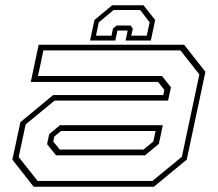

<svg xmlns="http://www.w3.org/2000/svg" viewBox="-20 -710 828 730"><path d="M108 0 27 -103 57.5 -245.5 182 -348.5H600.5L605 -368L581 -398.5H97L127 -540H680L761 -437L690 -103L565 0ZM123 -22H559.5L671.5 -114L738 -427L666 -518.5H145L124.5 -421H596L630 -378L619 -327.5H187.5L77.5 -237L51 -113ZM193 -119.5 159 -162 167 -200 208 -234H599L584 -163L531.5 -119.5ZM207 -141.5H526L563 -172L571.5 -212H212L186.5 -191L182.5 -172ZM525.5 -690 570 -634 553.5 -556H457.5L465.5 -594H426.5L418.5 -556H322.5L339 -634L406.5 -690ZM513 -672H412L355.5 -625L345 -574.5H404L409.5 -601.5L423.5 -613H476.5L485 -601.5L479 -574.5H538L549 -625Z"/></svg>

Font: Tourney Expanded ExtraLight
Style: Italic
Weight: 200
Width: 7
Italic angle: -12°
Designer: Tyler Finck
Foundry: Etcetera Type Co
Version: Version 1.010; ttfautohint (v1.8.3)